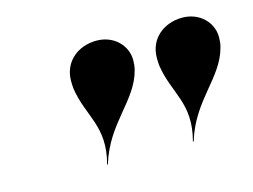

<svg xmlns="http://www.w3.org/2000/svg" viewBox="-55 -847 635 481"><g transform="rotate(-15 262.0 -606.5)"><path d="M521 -664C523 -671 524 -680.5 524 -689C524 -728 491.5 -760 447.5 -760C398.5 -760 360 -728 360 -679C360 -673 360 -665.5 361 -658.5C372 -583.5 418.5 -548 393 -453H395C425 -553 502 -589 521 -664ZM298.5 -664C300.5 -671 301.5 -680.5 301.5 -689C301.5 -728 269 -760 225 -760C176 -760 137.5 -728 137.5 -679C137.5 -673 137.5 -665.5 138.5 -658.5C149.5 -583.5 196 -548 170.5 -453H172.5C202.5 -553 279.5 -589 298.5 -664Z"/></g></svg>

Font: Bodoni* 96pt
Style: Bold Italic
Weight: 700
Italic angle: -13°
Version: Version 2.3